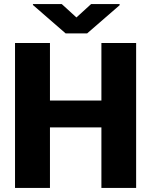

<svg xmlns="http://www.w3.org/2000/svg" viewBox="-20 -922 743 942"><path d="M647.9 0H477.5V-296.9H225.1V0H53.7V-710.9H225.1V-428.7H477.5V-710.9H647.9ZM355 -836.4 426.8 -901.9H566.9V-896.5L407.7 -758.3H301.8L141.6 -897.5V-901.9H283.2Z"/></svg>

Font: Roboto Black
Style: Regular
Weight: 900
Designer: Google
Version: Version 2.134; 2016